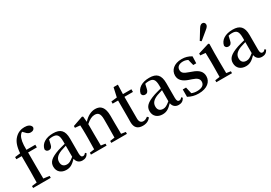

<svg xmlns="http://www.w3.org/2000/svg" viewBox="24 -1800 3910 2774"><g transform="rotate(-30 1979.0 -412.5)"><path d="M34 -517V-481H123V-232C123 -169 122 -106 120 -43L36 -32V0H330V-32L232 -45C231 -107 230 -170 230 -232V-481H376V-526H228C225 -640 239 -705 266 -748C275 -763 289 -775 303 -784L329 -758C356 -725 380 -712 411 -712C450 -712 474 -734 475 -764C464 -808 418 -825 365 -825C313 -825 255 -809 206 -758C159 -709 133 -644 124 -528Z M750 -109C694 -64 669 -50 633 -50C583 -50 548 -76 548 -135C548 -185 571 -229 659 -264C680 -272 714 -283 750 -293ZM939 -66C922 -46 911 -38 893 -38C870 -38 855 -54 855 -104V-350C855 -487 800 -541 678 -541C555 -541 474 -488 457 -402C461 -373 480 -358 510 -358C541 -358 562 -378 570 -420L587 -494C609 -500 628 -502 646 -502C721 -502 750 -473 750 -366V-325C708 -315 664 -302 630 -292C484 -242 442 -193 442 -119C442 -33 504 15 586 15C656 15 695 -15 753 -74C763 -20 799 13 855 13C900 13 932 -3 956 -48Z M1528 -43C1527 -99 1526 -177 1526 -232V-345C1526 -483 1474 -541 1381 -541C1314 -541 1246 -507 1186 -440L1178 -530L1163 -540L994 -481V-451L1078 -443C1080 -397 1082 -359 1082 -296V-232C1082 -180 1081 -100 1079 -43L1001 -32V0H1262V-32L1190 -43C1189 -99 1188 -179 1188 -232V-401C1243 -451 1290 -472 1333 -472C1392 -472 1420 -440 1420 -346V-232C1420 -177 1419 -99 1418 -43L1340 -32V0H1601V-32Z M1975 -70C1947 -49 1927 -39 1902 -39C1862 -39 1837 -63 1837 -120V-481H1979V-526H1838L1843 -681H1771L1737 -528L1640 -517V-481H1731V-217C1731 -176 1730 -150 1730 -120C1730 -28 1777 15 1861 15C1922 15 1967 -8 1995 -48Z M2355 -109C2299 -64 2274 -50 2238 -50C2188 -50 2153 -76 2153 -135C2153 -185 2176 -229 2264 -264C2285 -272 2319 -283 2355 -293ZM2544 -66C2527 -46 2516 -38 2498 -38C2475 -38 2460 -54 2460 -104V-350C2460 -487 2405 -541 2283 -541C2160 -541 2079 -488 2062 -402C2066 -373 2085 -358 2115 -358C2146 -358 2167 -378 2175 -420L2192 -494C2214 -500 2233 -502 2251 -502C2326 -502 2355 -473 2355 -366V-325C2313 -315 2269 -302 2235 -292C2089 -242 2047 -193 2047 -119C2047 -33 2109 15 2191 15C2261 15 2300 -15 2358 -74C2368 -20 2404 13 2460 13C2505 13 2537 -3 2561 -48Z M2820 -324C2744 -349 2718 -373 2718 -420C2718 -469 2756 -501 2824 -501C2852 -501 2877 -494 2903 -481L2928 -382H2978L2982 -496C2932 -526 2885 -541 2823 -541C2695 -541 2623 -470 2623 -381C2623 -304 2676 -260 2759 -230L2812 -212C2887 -187 2915 -159 2915 -114C2915 -60 2873 -27 2789 -27C2755 -27 2727 -33 2700 -44L2675 -152H2620V-29C2675 0 2726 15 2793 15C2936 15 3012 -56 3012 -148C3012 -221 2970 -272 2863 -308Z M3280 -381 3283 -530 3268 -540 3085 -483V-452L3170 -444C3172 -398 3173 -359 3173 -296V-232C3173 -180 3172 -100 3171 -43L3093 -32V0H3354V-32L3282 -43C3281 -99 3280 -179 3280 -232ZM3205 -619C3247 -654 3287 -688 3338 -729C3373 -756 3384 -777 3384 -796C3384 -824 3364 -840 3341 -840C3318 -840 3299 -825 3277 -789C3242 -730 3212 -683 3183 -636Z M3745 -109C3689 -64 3664 -50 3628 -50C3578 -50 3543 -76 3543 -135C3543 -185 3566 -229 3654 -264C3675 -272 3709 -283 3745 -293ZM3934 -66C3917 -46 3906 -38 3888 -38C3865 -38 3850 -54 3850 -104V-350C3850 -487 3795 -541 3673 -541C3550 -541 3469 -488 3452 -402C3456 -373 3475 -358 3505 -358C3536 -358 3557 -378 3565 -420L3582 -494C3604 -500 3623 -502 3641 -502C3716 -502 3745 -473 3745 -366V-325C3703 -315 3659 -302 3625 -292C3479 -242 3437 -193 3437 -119C3437 -33 3499 15 3581 15C3651 15 3690 -15 3748 -74C3758 -20 3794 13 3850 13C3895 13 3927 -3 3951 -48Z"/></g></svg>

Font: Source Han Serif CN SemiBold
Style: Regular
Weight: 600
Designer: Ryoko NISHIZUKA 西塚涼子 (kana & ideographs); Frank Grießhammer (Latin, Greek & Cyrillic); Wenlong ZHANG 张文龙 (bopomofo); San
Foundry: Adobe Systems Incorporated
Version: Version 1.000;PS 1;hotconv 16.6.53;makeotf.lib2.5.65590